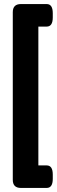

<svg xmlns="http://www.w3.org/2000/svg" viewBox="-20 -788 280 946"><path d="M83 138Q43 138 43 98V-728Q43 -768 83 -768H210Q240 -768 240 -723V-702Q240 -657 210 -657H169V27H210Q240 27 240 72V93Q240 138 210 138Z"/></svg>

Font: Asap Condensed ExtraBold
Style: Regular
Weight: 800
Width: 3
Designer: Pablo Cosgaya
Foundry: Omnibus-Type
Version: Version 3.001; ttfautohint (v1.8.4.7-5d5b)